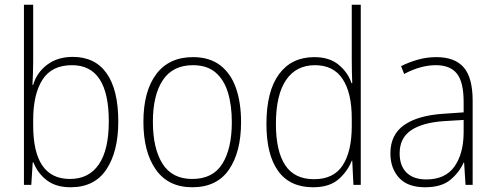

<svg xmlns="http://www.w3.org/2000/svg" viewBox="-20 -780 2091 810"><path d="M120 -520Q120 -497 119 -469.5Q118 -442 117 -422H120Q135 -474 179 -507Q223 -540 287 -540Q381 -540 430 -470.5Q479 -401 479 -267Q479 -141 429 -65.5Q379 10 278 10Q216 10 177.5 -19.5Q139 -49 121 -95H118L112 0H81V-760H120ZM284 -505Q198 -505 159 -443.5Q120 -382 120 -274V-251Q120 -25 275 -25Q355 -25 397 -86.5Q439 -148 439 -268Q439 -505 284 -505Z M997 -265Q997 -139 946 -64.5Q895 10 791 10Q690 10 637.5 -64.5Q585 -139 585 -266Q585 -395 639 -467Q693 -539 794 -539Q864 -539 909 -504.5Q954 -470 975.5 -408.5Q997 -347 997 -265ZM625 -266Q625 -154 665.5 -89.5Q706 -25 791 -25Q878 -25 918 -89Q958 -153 958 -265Q958 -336 941.5 -390Q925 -444 889 -474.5Q853 -505 794 -505Q709 -505 667 -442Q625 -379 625 -266Z M1301 10Q1203 10 1153.5 -58.5Q1104 -127 1104 -257Q1104 -395 1157 -467Q1210 -539 1306 -539Q1370 -539 1409 -506.5Q1448 -474 1463 -429H1466Q1464 -481 1464 -530V-760H1502V0H1471L1466 -102H1464Q1447 -58 1408.5 -24Q1370 10 1301 10ZM1305 -24Q1388 -24 1426 -83Q1464 -142 1464 -248V-281Q1464 -388 1425.5 -446.5Q1387 -505 1309 -505Q1229 -505 1186.5 -442Q1144 -379 1144 -257Q1144 -143 1183 -83.5Q1222 -24 1305 -24Z M1821 -539Q1899 -539 1936.5 -495.5Q1974 -452 1974 -355V0H1944L1938 -94H1936Q1917 -52 1879.5 -21Q1842 10 1773 10Q1700 10 1663.5 -30Q1627 -70 1627 -133Q1627 -212 1685 -252.5Q1743 -293 1850 -300L1936 -306V-349Q1936 -434 1907.5 -469.5Q1879 -505 1819 -505Q1787 -505 1754 -496Q1721 -487 1685 -468L1672 -501Q1706 -518 1743.5 -528.5Q1781 -539 1821 -539ZM1853 -269Q1763 -263 1714.5 -230.5Q1666 -198 1666 -133Q1666 -80 1695.5 -51.5Q1725 -23 1778 -23Q1858 -23 1896.5 -76.5Q1935 -130 1936 -219V-274Z"/></svg>

Font: Noto Sans Georgian SemiCondensed ExtraLight
Style: Regular
Weight: 200
Width: 4
Designer: Monotype Design Team, Akaki Razmadze
Foundry: Google LLC
Version: Version 2.005; ttfautohint (v1.8.4.7-5d5b)